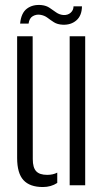

<svg xmlns="http://www.w3.org/2000/svg" viewBox="-20 -746 421 773"><path d="M49 -110V-600H111.5L112 -105Q112 -71.5 125.5 -56.8Q139 -42 170 -42Q193.5 -42 210.5 -51V-9.5Q185.5 7 152.5 7Q100 7 74.5 -20.8Q49 -48.5 49 -110ZM260.5 0V-600H323V0ZM276 -720.5H310Q309.5 -683 287.5 -664Q265.5 -645 232.5 -646.5Q211 -647.5 197 -656.5Q183 -665.5 170.8 -674.8Q158.5 -684 142 -686.5Q126.5 -689 112.2 -681Q98 -673 95 -651H61Q65 -694 88.8 -711.5Q112.5 -729 147.5 -725.5Q166.5 -723.5 180 -714.2Q193.5 -705 206.2 -696Q219 -687 235 -685.5Q253 -684.5 264.5 -694.8Q276 -705 276 -720.5Z"/></svg>

Font: Big Shoulders Stencil Text Light
Style: Regular
Weight: 300
Designer: Patric King
Foundry: XO Type Co
Version: Version 1.000